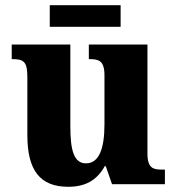

<svg xmlns="http://www.w3.org/2000/svg" viewBox="-20 -707 678 737"><path d="M171 -604H443V-687H171ZM242 10C305 10 351 -13 382 -69H386L410 0H613V-56H603C569 -56 546 -60 546 -118V-536H321V-480H324C358 -480 381 -475 381 -418V-230C381 -138 361 -80 310 -80C263 -80 250 -132 250 -222V-536H25V-480H29C75 -480 85 -466 85 -409V-188C85 -54 133 10 242 10Z"/></svg>

Font: Noto Serif Tamil SemiCondensed ExtraBold
Style: Regular
Weight: 800
Width: 4
Designer: Indian Type Foundry, Tom Grace, and the Monotype Design Team
Foundry: Monotype Imaging Inc.
Version: Version 2.004